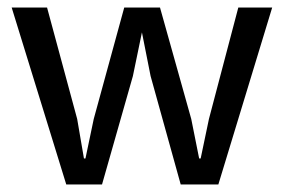

<svg xmlns="http://www.w3.org/2000/svg" viewBox="-20 -490 752 510"><path d="M11 -470H105L185 -174L203 -69H207L229 -174L310 -470H405L488 -174L509 -69H513L535 -174L613 -470H703L560 0H460L380 -288L357 -404L333 -288L251 0H156Z"/></svg>

Font: Ek Mukta
Style: Regular
Weight: 400
Designer: Girish Dalvi and Yashodeep Gholap
Foundry: Ek Type
Version: Version 2.538;PS 1.001;hotconv 16.6.51;makeotf.lib2.5.65220;